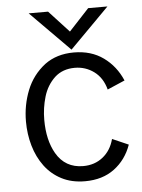

<svg xmlns="http://www.w3.org/2000/svg" viewBox="-52 -748 591 799"><g transform="rotate(-5 243.5 -348.0)"><path d="M271.5 10Q215.5 10 173.5 -11.8Q131.5 -33.5 103.5 -71.2Q75.5 -109 61.5 -157.5Q47.5 -206 47.5 -259Q47.5 -327.5 72 -389Q96.5 -450.5 149 -491Q199 -528 270.5 -528Q343 -528 394 -491.2Q445 -454.5 471 -393.5L398 -362Q385 -411.5 349.5 -437.8Q314 -464 269 -464Q218.5 -464 185.5 -434Q151.5 -402 137.8 -355.2Q124 -308.5 124 -259Q124 -174.5 156.5 -118Q194 -53.5 269 -53.5Q317 -53.5 351.2 -80.8Q385.5 -108 398 -155.5L465.5 -126Q443.5 -64 394 -27Q344.5 10 271.5 10ZM262.5 -540.5 98 -706.5H179L262.5 -616L346.5 -706.5H427Z"/></g></svg>

Font: Acari Sans
Style: Regular
Weight: 400
Designer: Alfredo Marco Pradil and Stefan Peev (font) & Cristiano Sobral (main changes)
Foundry: Alfredo Marco Pradil and Stefan Peev (font) & Cristiano Sobral (main changes)
Version: Version 1.063; ttfautohint (v1.8.3)